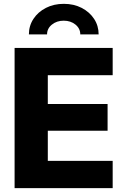

<svg xmlns="http://www.w3.org/2000/svg" viewBox="-20 -976 651 996"><path d="M55.7 0V-727.5H564.5V-585.9H228V-436.5H538.1V-297.9H228V-141.6H564.5V0ZM311 -956.1Q362.8 -956.1 403.6 -935.1Q444.3 -914.1 468 -878.2Q491.7 -842.3 491.7 -797.4H396.5Q396.5 -828.1 371.6 -848.4Q346.7 -868.7 310.5 -868.7Q274.4 -868.7 249.3 -848.4Q224.1 -828.1 224.1 -797.4H129.9Q129.9 -842.3 153.6 -878.2Q177.2 -914.1 218.3 -935.1Q259.3 -956.1 311 -956.1Z"/></svg>

Font: Inter 16pt ExtraBold
Style: Regular
Weight: 800
Version: Version 4.001;git-66647c0bb